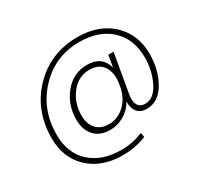

<svg xmlns="http://www.w3.org/2000/svg" viewBox="-166 -849 1321 1260"><g transform="rotate(-30 494.0 -219.5)"><path d="M716 6Q668 6 644.5 -23.5Q621 -53 623 -102Q593 -51 543.5 -22.5Q494 6 438 6Q363 6 320.5 -40Q278 -86 278 -164Q278 -276 346 -358.5Q414 -441 518 -441Q630 -441 658 -340L673 -428H713L662 -135Q653 -86 668.5 -57Q684 -28 723 -28Q789 -28 830.5 -111Q872 -194 872 -294Q872 -433 784.5 -514.5Q697 -596 549 -596Q365 -596 241 -464.5Q117 -333 117 -145Q116 -4 203 76Q290 156 436 156Q524 156 601 123L608 157Q523 191 426 191Q270 191 173.5 101Q77 11 77 -139Q77 -348 213 -489Q349 -630 555 -630Q715 -630 813 -538Q911 -446 911 -299Q911 -178 858 -86Q805 6 716 6ZM639 -227Q652 -304 620 -354.5Q588 -405 516 -405Q430 -405 375.5 -334Q321 -263 321 -170Q321 -106 355 -68.5Q389 -31 450 -31Q520 -31 573.5 -83.5Q627 -136 639 -227Z"/></g></svg>

Font: Poppins ExtraLight
Style: Regular
Weight: 275
Designer: Ninad Kale (Devanagari), Jonny Pinhorn (Latin)
Foundry: Indian Type Foundry
Version: Version 3.200;PS 1.000;hotconv 16.6.54;makeotf.lib2.5.65590